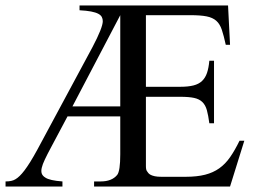

<svg xmlns="http://www.w3.org/2000/svg" viewBox="-32 -682 942 702"><path d="M809.1 0H312V-18.6H335.9Q377 -18.6 396.5 -42.5Q407.7 -56.6 407.7 -117.7V-256.3H214.8L154.3 -142.6Q140.6 -117.2 132.1 -99.1Q123.5 -81.1 120.6 -68.4Q117.7 -55.7 120.8 -47.1Q124 -38.6 133.8 -32.7Q149.4 -22 196.3 -18.6V0H-11.7V-18.6Q-0.5 -18.6 8.8 -20.5Q18.1 -22.5 24.9 -26.9Q32.2 -31.2 40 -38.8Q47.9 -46.4 57.4 -58.8Q66.9 -71.3 78.4 -89.6Q89.8 -107.9 104 -133.8L306.2 -509.8Q324.7 -544.9 334.2 -568.8Q343.8 -592.8 343.8 -604.5Q343.8 -612.8 340.3 -619.6Q336.9 -626.5 327.4 -631.6Q317.9 -636.7 301.3 -639.9Q284.7 -643.1 258.8 -644.5V-662.1H801.8L809.1 -518.1H793.5Q786.1 -551.8 779.1 -573Q772 -594.2 758.8 -606Q745.6 -617.7 723.4 -622.1Q701.2 -626.5 664.1 -626.5H501.5V-364.7H627.4Q655.8 -364.7 675.3 -369.6Q694.8 -374.5 706.8 -386Q718.8 -397.5 724.9 -415.5Q731 -433.6 733.4 -460H750.5V-231.4H733.4Q729.5 -260.3 724.4 -279.1Q719.2 -297.9 708 -308.8Q696.8 -319.8 677.7 -324Q658.7 -328.1 627.4 -328.1H501.5V-74.7Q501.5 -61 505.4 -56.2Q507.3 -52.7 510.5 -49.1Q513.7 -45.4 519.3 -42.5Q524.9 -39.6 534.2 -37.6Q543.5 -35.6 558.1 -35.6H646.5Q688 -35.6 717.8 -43.2Q747.6 -50.8 769.8 -66.7Q792 -82.5 809.3 -107.4Q826.7 -132.3 843.8 -167.5H861.3ZM407.7 -626.5 232.9 -293H407.7Z"/></svg>

Font: Doulos SIL Phon
Style: Regular
Weight: 400
Designer: Walt Agee, Victor Gaultney, Peter Martin, Debbi Hosken, Becca Hirsbrunner
Foundry: SIL International
Version: Version 5.000